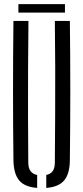

<svg xmlns="http://www.w3.org/2000/svg" viewBox="-20 -901 402 927"><path d="M44.9 -127.8Q42.9 -295.5 42.9 -464Q42.9 -632.4 44.9 -800H117.4Q116.2 -688.4 115.6 -573.2Q114.9 -458.1 115.3 -343.3Q115.6 -228.5 116.6 -116.5Q116.6 -90 127.1 -75.4Q137.5 -60.8 159.4 -56.2V6.3Q99 1.7 72.5 -30Q46 -61.7 44.9 -127.8ZM203.4 6.3V-56.2Q224.9 -60.8 234.8 -75.4Q244.8 -90 244.8 -116.5Q245.8 -228.5 246.3 -343.3Q246.9 -458.1 246.6 -573.2Q246.4 -688.4 244.8 -800H317.3Q319.4 -632.4 319.4 -464Q319.4 -295.5 317.3 -127.8Q316.6 -61.7 289.9 -30Q263.3 1.7 203.4 6.3ZM68.8 -881H293.6V-840H68.8Z"/></svg>

Font: Big Shoulders Stencil Thin
Style: Regular
Weight: 100
Designer: Patric King
Foundry: XO Type Co
Version: Version 2.001